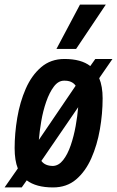

<svg xmlns="http://www.w3.org/2000/svg" viewBox="-43 -810 512 840"><path d="M189 10Q115 10 74 -21L52 10H-23L35 -73Q21 -108 21 -162Q21 -226 32.5 -294.5Q44 -363 69.5 -421.5Q95 -480 137 -516Q179 -552 239 -552Q312 -552 352 -521L374 -552H449L391 -468Q406 -432 406 -380Q406 -313 394 -244Q382 -175 356.5 -117.5Q331 -60 290 -25Q249 10 189 10ZM237 -457Q212 -457 192.5 -431Q173 -405 159 -364.5Q145 -324 137.5 -279.5Q130 -235 127 -198L288 -435Q272 -458 237 -457ZM189 -84Q214 -85 233.5 -110Q253 -135 266.5 -174.5Q280 -214 288 -258.5Q296 -303 299 -341L138 -106Q154 -84 189 -84ZM204 -596 307 -790H420L290 -596Z"/></svg>

Font: Georama SemiCondensed SemiBold
Style: Italic
Weight: 600
Width: 4
Italic angle: -9°
Designer: Jean-Baptiste Levee
Foundry: Production Type
Version: Version 1.000